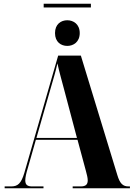

<svg xmlns="http://www.w3.org/2000/svg" viewBox="-20 -1013 719 1033"><path d="M215 -973H469V-993H215ZM342 -766C375 -766 409 -787 409 -835C409 -883 375 -904 342 -904C308 -904 276 -883 276 -835C276 -787 308 -766 342 -766ZM5 0H214V-10H153C127 -10 116 -19 116 -43C116 -58 121 -81 130 -110L173 -261H397L442 -94C447 -75 452 -57 452 -43C452 -22 443 -10 414 -10H371V0H679V-10H672C641 -10 625 -25 611 -72L415 -714H293L111 -83C94 -26 76 -10 40 -10H5ZM176 -271 254 -543C266 -584 279 -627 289 -672C299 -625 313 -577 324 -535L394 -271Z"/></svg>

Font: Noto Serif Display Condensed ExtraBold
Style: Regular
Weight: 800
Width: 3
Designer: Monotype Design Team
Foundry: Monotype Imaging Inc.
Version: Version 2.009